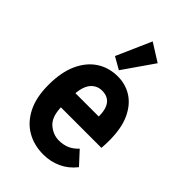

<svg xmlns="http://www.w3.org/2000/svg" viewBox="-217 -782 871 871"><g transform="rotate(45 219.0 -346.0)"><path d="M237 11Q177 11 130.5 -16Q84 -43 57 -96.5Q30 -150 30 -229Q30 -311 55.5 -366.5Q81 -422 125 -450.5Q169 -479 226 -479Q276 -479 316 -453.5Q356 -428 380 -376.5Q404 -325 404 -245Q404 -235 403.5 -221Q403 -207 402 -197H142Q144 -136 174.5 -110Q205 -84 242 -84Q269 -84 292 -93.5Q315 -103 335 -125L392 -63Q363 -26 323 -7.5Q283 11 237 11ZM143 -289H293Q293 -383 221 -383Q190 -383 169 -360.5Q148 -338 143 -289ZM209 -502 151 -535 225 -703 311 -649Z"/></g></svg>

Font: Inconsolata SemiCondensed ExtraBold
Style: Regular
Weight: 800
Width: 4
Monospace: yes
Designer: Raph Levien, Cyreal, Brenton Simpson
Foundry: Raph Levien, Cyreal, Google
Version: Version 3.100; ttfautohint (v1.8.4.7-5d5b)